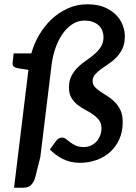

<svg xmlns="http://www.w3.org/2000/svg" viewBox="-20 -751 634 895"><path d="M126 -502Q138.5 -547.5 163 -589Q187.5 -630.5 221.2 -662Q255 -693.5 297 -712.2Q339 -731 387 -731Q434.5 -731 467.8 -716.8Q501 -702.5 522 -680.5Q543 -658.5 552.5 -632.2Q562 -606 562 -582Q562 -548.5 551 -525Q540 -501.5 523.2 -484Q506.5 -466.5 487 -453.8Q467.5 -441 450.8 -428.8Q434 -416.5 423 -403.5Q412 -390.5 412 -373Q412 -357 422.2 -345.5Q432.5 -334 448.2 -323.8Q464 -313.5 482 -302Q500 -290.5 515.8 -274.8Q531.5 -259 541.8 -236.8Q552 -214.5 552 -182Q552 -136.5 535.8 -101Q519.5 -65.5 492 -41.2Q464.5 -17 428.2 -4.5Q392 8 352.5 8Q309 8 273.2 -9.8Q237.5 -27.5 212.5 -54.5L241.5 -94Q246.5 -101 253.2 -105.2Q260 -109.5 270 -109.5Q279.5 -109.5 288.2 -102.5Q297 -95.5 308 -87.2Q319 -79 333.8 -72.2Q348.5 -65.5 370.5 -65.5Q388 -65.5 403.2 -72.2Q418.5 -79 429.5 -91Q440.5 -103 446.8 -119Q453 -135 453 -153.5Q453 -176 441.8 -190.8Q430.5 -205.5 413.8 -217.2Q397 -229 377.2 -239.2Q357.5 -249.5 340.8 -263Q324 -276.5 312.8 -295.2Q301.5 -314 301.5 -342.5Q301.5 -375 313.5 -397.8Q325.5 -420.5 343.2 -437.8Q361 -455 382 -469.2Q403 -483.5 420.8 -499Q438.5 -514.5 450.5 -533.2Q462.5 -552 462.5 -578.5Q462.5 -592.5 457.5 -606.2Q452.5 -620 441.8 -631Q431 -642 414 -648.5Q397 -655 373 -655Q342.5 -655 316.8 -638Q291 -621 271.2 -592.5Q251.5 -564 238.5 -526.8Q225.5 -489.5 220.5 -449L168 -19L143.5 79Q136.5 100.5 124 112.2Q111.5 124 88.5 124H45.5L112.5 -425.5L62.5 -433Q50.5 -435.5 43.8 -441.5Q37 -447.5 39 -459L43.5 -502Z"/></svg>

Font: Lato 2
Style: Italic
Weight: 600
Italic angle: -7°
Designer: Lukasz Dziedzic with Adam Twardoch and Botio Nikoltchev
Foundry: tyPoland Lukasz Dziedzic
Version: Version 2.015; 2015-08-06; http://www.latofonts.com/